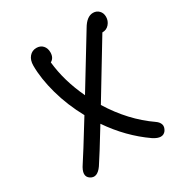

<svg xmlns="http://www.w3.org/2000/svg" viewBox="-175 -876 970 1019"><g transform="rotate(-30 310.0 -366.0)"><path d="M87 4Q50.5 -19.5 90 -77Q112.5 -110 227.5 -297Q177 -389 150.5 -484.5Q124 -580 124 -659.5Q124 -693.5 141 -713.5Q158 -733.5 184.5 -733.5Q209 -733.5 223.5 -717.5Q238 -701.5 238 -676.5Q238 -642 213 -628.5Q225 -510 283 -387Q440 -643 469 -692Q499.5 -744.5 538 -744.5Q559 -744.5 573.5 -730Q588 -715.5 588 -692Q588 -667 571.5 -648Q555 -629 529.5 -629.5Q506.5 -592 436 -475.2Q365.5 -358.5 330 -300Q416.5 -160 538 -76Q556 -63.5 561 -47.2Q566 -31 553 -11Q528.5 21.5 477 -12Q362 -92 278 -215Q189 -69 158 -23Q123 27 87 4Z"/></g></svg>

Font: Monaspace Radon
Style: Regular
Weight: 400
Designer: Riley Cran & the Lettermatic Team
Foundry: Lettermatic
Version: Version 1.000 (Monaspace Radon)